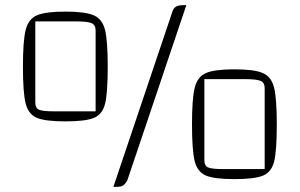

<svg xmlns="http://www.w3.org/2000/svg" viewBox="-20 -685 1163 745"><path d="M234 -640Q311 -640 344 -625.5Q377 -611 387.5 -569Q398 -527 398 -427Q398 -325 388 -283.5Q378 -242 345.5 -228Q313 -214 234 -214Q155 -214 122.5 -228Q90 -242 79.5 -283.5Q69 -325 69 -427Q69 -526 79.5 -568.5Q90 -611 123 -625.5Q156 -640 234 -640ZM117 -287Q117 -266 131 -259.5Q145 -253 190 -253H351V-567Q351 -588 335.5 -595Q320 -602 273 -602H117ZM431 40H420L649 -640Q653 -653 662.5 -659Q672 -665 692 -665H703L474 15Q466 29 458 34.5Q450 40 431 40ZM890 -416Q967 -416 1000 -401.5Q1033 -387 1043.5 -345Q1054 -303 1054 -203Q1054 -101 1044 -59.5Q1034 -18 1001.5 -4Q969 10 890 10Q811 10 778.5 -4Q746 -18 735.5 -59.5Q725 -101 725 -203Q725 -302 735.5 -344.5Q746 -387 779 -401.5Q812 -416 890 -416ZM773 -63Q773 -42 787 -35.5Q801 -29 846 -29H1007V-343Q1007 -364 991.5 -371Q976 -378 929 -378H773Z"/></svg>

Font: Changa ExtraLight
Style: Regular
Weight: 275
Designer: Eduardo Rodriguez Tunni
Foundry: Eduardo Rodriguez Tunni
Version: Version 2.002; ttfautohint (v1.5) -l 8 -r 50 -G 200 -x 14 -H